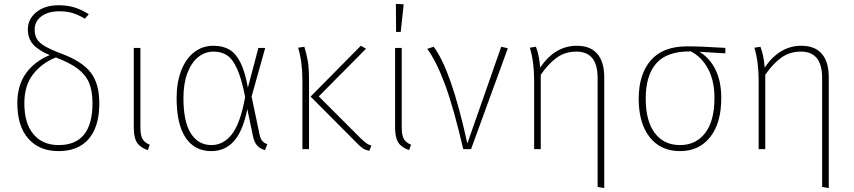

<svg xmlns="http://www.w3.org/2000/svg" viewBox="-20 -766 4384 986"><path d="M490 -236Q490 -116 436 -53Q382 10 281 10Q182 10 125.5 -54Q69 -118 69 -236Q69 -327 112.5 -388.5Q156 -450 235 -483Q176 -508 149.5 -538.5Q123 -569 123 -615Q123 -668 166.5 -703.5Q210 -739 281 -739Q327 -739 363.5 -727.5Q400 -716 436 -693L416 -670Q382 -690 353 -699Q324 -708 285 -708Q227 -708 192.5 -682Q158 -656 158 -615Q158 -586 169.5 -566Q181 -546 211 -528.5Q241 -511 299 -489Q401 -451 445.5 -394Q490 -337 490 -236ZM455 -236Q455 -299 437.5 -340.5Q420 -382 380 -412.5Q340 -443 267 -471Q194 -442 149.5 -384Q105 -326 105 -236Q105 -132 152 -76.5Q199 -21 281 -21Q455 -21 455 -236Z M701 -112Q701 -71 712 -52Q723 -33 749 -23L739 5Q699 -9 683 -34.5Q667 -60 667 -111V-520H701Z M1253 -316 1307 -520H1342L1272 -270L1313 -75Q1318 -52 1328 -41Q1338 -30 1353 -26L1341 5Q1318 -1 1302.5 -16.5Q1287 -32 1280 -63L1250 -206Q1228 -94 1182 -42Q1136 10 1065 10Q980 10 933.5 -58.5Q887 -127 887 -263Q887 -341 910 -402Q933 -463 976 -497Q1019 -531 1076 -531Q1124 -531 1157.5 -511.5Q1191 -492 1214.5 -445.5Q1238 -399 1253 -316ZM922 -263Q922 -141 960 -81Q998 -21 1066 -21Q1127 -21 1170.5 -76Q1214 -131 1239 -268Q1221 -359 1199 -409.5Q1177 -460 1148 -480.5Q1119 -501 1077 -501Q1033 -501 998 -473Q963 -445 942.5 -391Q922 -337 922 -263Z M1617 -271 1832 -56Q1851 -38 1862 -30Q1873 -22 1887 -19L1877 8Q1857 5 1843 -4.5Q1829 -14 1808 -36L1575 -270L1833 -531L1860 -516ZM1567 -348V0H1533V-354Q1533 -448 1511 -521L1543 -526Q1555 -486 1561 -451Q1567 -416 1567 -348Z M2043 -112Q2043 -71 2054 -52Q2065 -33 2091 -23L2081 5Q2041 -9 2025 -34.5Q2009 -60 2009 -111V-520H2043ZM2053 -744 2038 -602H2014L2013 -746Z M2380 -29 2554 -526 2588 -518 2399 0H2359Q2310 -211 2265.5 -331.5Q2221 -452 2174 -515L2207 -526Q2298 -405 2380 -29Z M3083 -370V200L3049 194V-366Q3049 -501 2940 -501Q2883 -501 2840 -470.5Q2797 -440 2757 -382V0H2723V-354Q2723 -448 2701 -521L2732 -526Q2749 -484 2754 -419Q2830 -531 2942 -531Q3012 -531 3047.5 -489.5Q3083 -448 3083 -370Z M3705 -492 3572 -500Q3624 -469 3654 -409Q3684 -349 3684 -262Q3684 -134 3627 -62Q3570 10 3472 10Q3373 10 3316.5 -61.5Q3260 -133 3260 -259Q3260 -384 3322 -456Q3384 -528 3509 -528Q3581 -528 3705 -520ZM3528 -502H3526Q3405 -503 3350.5 -441Q3296 -379 3296 -259Q3296 -145 3342.5 -83Q3389 -21 3472 -21Q3554 -21 3601.5 -83Q3649 -145 3649 -262Q3649 -351 3616.5 -412Q3584 -473 3528 -502Z M4236 -370V200L4202 194V-366Q4202 -501 4093 -501Q4036 -501 3993 -470.5Q3950 -440 3910 -382V0H3876V-354Q3876 -448 3854 -521L3885 -526Q3902 -484 3907 -419Q3983 -531 4095 -531Q4165 -531 4200.5 -489.5Q4236 -448 4236 -370Z"/></svg>

Font: FiraGO UltraLight
Style: Regular
Weight: 200
Designer: bBox Type
Foundry: bBox Type GmbH
Version: Version 1.001